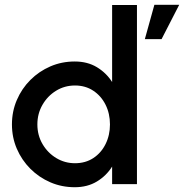

<svg xmlns="http://www.w3.org/2000/svg" viewBox="-20 -771 770 804"><path d="M449.5 -750H553.5V0H449.5V-73.5Q425 -34.5 385.5 -10.8Q346 13 293 13Q238.5 13 191 -7.5Q143.5 -28 107.2 -64.2Q71 -100.5 50.5 -148Q30 -195.5 30 -250Q30 -304.5 50.5 -352.2Q71 -400 107.2 -436.2Q143.5 -472.5 191 -493Q238.5 -513.5 293 -513.5Q346 -513.5 385.5 -489.8Q425 -466 449.5 -427.5ZM294 -87.5Q338 -87.5 371 -109.2Q404 -131 422.2 -168Q440.5 -205 440.5 -250Q440.5 -295.5 422 -332.5Q403.5 -369.5 370.5 -391.2Q337.5 -413 294 -413Q250.5 -413 214.8 -391Q179 -369 157.8 -332Q136.5 -295 136.5 -250Q136.5 -204.5 158.2 -167.5Q180 -130.5 215.8 -109Q251.5 -87.5 294 -87.5ZM586.5 -607 626.5 -751H730.5L656.5 -607Z"/></svg>

Font: Urbanist SemiBold
Style: Regular
Weight: 600
Designer: Corey Hu
Foundry: Corey Hu
Version: Version 1.321; ttfautohint (v1.8.4.7-5d5b)